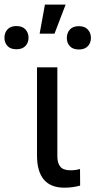

<svg xmlns="http://www.w3.org/2000/svg" viewBox="-69 -827 424 852"><path d="M185.5 -528.3V-133.3Q185.5 -102.5 199 -86.9Q212.4 -71.3 243.7 -71.3Q267.1 -71.3 286.1 -77.1L286.6 -3.4Q252.4 5.9 216.8 5.9Q95.2 5.9 95.2 -137.7V-528.3ZM241 -622.1Q227.5 -636.7 227.5 -658.7Q227.5 -680.7 241 -695.8Q254.4 -710.9 280.8 -710.9Q307.1 -710.9 320.8 -695.8Q334.5 -680.7 334.5 -658.7Q334.5 -636.7 320.8 -622.1Q307.1 -607.4 280.8 -607.4Q254.4 -607.4 241 -622.1ZM-35.9 -623Q-49.3 -637.7 -49.3 -659.7Q-49.3 -681.6 -35.9 -696.5Q-22.5 -711.4 3.9 -711.4Q30.3 -711.4 43.9 -696.5Q57.6 -681.6 57.6 -659.7Q57.6 -637.7 43.9 -623Q30.3 -608.4 3.9 -608.4Q-22.5 -608.4 -35.9 -623ZM130.4 -806.6H222.2L172.9 -677.7H106.9Z"/></svg>

Font: MAUL
Style: Regular
Weight: 400
Designer: MAUL
Version: Version 1.0; 2020; ttfautohint (v1.8.3)